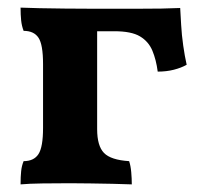

<svg xmlns="http://www.w3.org/2000/svg" viewBox="-20 -481 522 504"><path d="M34 3Q34 -17 35.5 -31.5Q37 -46 42 -58Q69 -58 81 -76.5Q93 -95 93 -145V-313Q93 -364 81 -382Q69 -400 42 -400Q37 -413 35.5 -427.5Q34 -442 34 -461Q55 -460 84 -459.5Q113 -459 150.5 -458.5Q188 -458 235 -458V-142Q235 -98 253 -79.5Q271 -61 319 -58Q323 -46 324.5 -29Q326 -12 326 3Q304 2 275.5 1.5Q247 1 218 0.5Q189 0 164 0Q127 0 91.5 0.5Q56 1 34 3ZM394 -293Q390 -324 380 -348Q370 -372 347.5 -385.5Q325 -399 280 -399H204L228 -458Q290 -458 332.5 -458Q375 -458 403.5 -458.5Q432 -459 453 -460Q454 -443 455.5 -416Q457 -389 461 -361Q465 -333 470 -311Q456 -303 436.5 -298Q417 -293 394 -293Z"/></svg>

Font: Vollkorn
Style: Bold
Weight: 700
Designer: Friedrich Althausen
Foundry: Friedrich Althausen
Version: Version 5.000